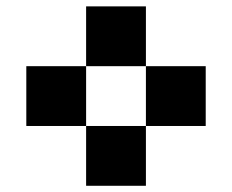

<svg xmlns="http://www.w3.org/2000/svg" viewBox="-20 -645 728 602"><path d="M250 -625H312.5V-562.5H250ZM250 -562.5H312.5V-500H250ZM312.5 -625H375V-562.5H312.5ZM375 -625H437.5V-562.5H375ZM375 -562.5H437.5V-500H375ZM312.5 -562.5H375V-500H312.5ZM312.5 -500H375V-437.5H312.5ZM250 -500H312.5V-437.5H250ZM375 -500H437.5V-437.5H375ZM437.5 -437.5H500V-375H437.5ZM437.5 -375H500V-312.5H437.5ZM437.5 -312.5H500V-250H437.5ZM500 -312.5H562.5V-250H500ZM500 -375H562.5V-312.5H500ZM562.5 -375H625V-312.5H562.5ZM500 -437.5H562.5V-375H500ZM562.5 -312.5H625V-250H562.5ZM562.5 -437.5H625V-375H562.5ZM187.5 -437.5H250V-375H187.5ZM187.5 -375H250V-312.5H187.5ZM187.5 -312.5H250V-250H187.5ZM125 -312.5H187.5V-250H125ZM62.5 -312.5H125V-250H62.5ZM62.5 -375H125V-312.5H62.5ZM62.5 -437.5H125V-375H62.5ZM125 -437.5H187.5V-375H125ZM125 -375H187.5V-312.5H125ZM250 -250H312.5V-187.5H250ZM312.5 -250H375V-187.5H312.5ZM375 -250H437.5V-187.5H375ZM375 -187.5H437.5V-125H375ZM375 -125H437.5V-62.5H375ZM312.5 -125H375V-62.5H312.5ZM250 -125H312.5V-62.5H250ZM250 -187.5H312.5V-125H250ZM312.5 -187.5H375V-125H312.5Z"/></svg>

Font: Yarndings 12
Style: Regular
Weight: 400
Designer: Sarah Cadigan-Fried
Version: Version 1.000; ttfautohint (v1.8.4.7-5d5b)